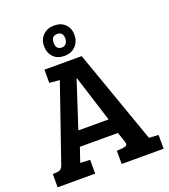

<svg xmlns="http://www.w3.org/2000/svg" viewBox="-157 -998 976 1110"><g transform="rotate(-20 331.0 -443.0)"><path d="M68 -112 229 -578 166 -584V-665H395L599 -88H600L657 -85V0H399V-81L437 -84Q454 -86 460 -92Q466 -98 461 -114L440 -176H206L176 -88L236 -85V0H5V-81L38 -84Q59 -86 68 -112ZM323 -553 230 -268H416L326 -553ZM302.5 -700Q259 -700 234.5 -726.5Q210 -753 210 -793.5Q210 -834 236.5 -860Q263 -886 305.5 -886Q348 -886 373 -860.5Q398 -835 398 -795Q398 -755 372 -727.5Q346 -700 302.5 -700ZM305 -751Q322 -751 331.5 -763Q341 -775 341 -793Q341 -834 305 -834Q269 -834 269 -792.5Q269 -751 305 -751Z"/></g></svg>

Font: Bree Serif
Style: Regular
Weight: 400
Designer: Veronika Burian, Jos Scaglione
Foundry: TypeTogether
Version: Version 1.002